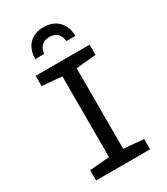

<svg xmlns="http://www.w3.org/2000/svg" viewBox="-227 -1037 984 1134"><g transform="rotate(-30 265.0 -470.0)"><path d="M264 -940C182 -940 130 -890 128 -801H189C195 -852 224 -872 265 -872C305 -872 335 -853 341 -801H402C401 -886 348 -940 264 -940ZM81 0H449V-70L313 -82V-632L449 -644V-714H81V-644L216 -632V-82L81 -70Z"/></g></svg>

Font: Noto Sans Mono Condensed Medium
Style: Regular
Weight: 500
Width: 3
Designer: Monotype Design Team
Foundry: Monotype Imaging Inc.
Version: Version 2.014